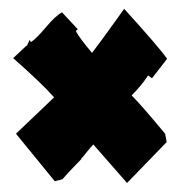

<svg xmlns="http://www.w3.org/2000/svg" viewBox="-20 -592 400 428"><path d="M100.6 -375Q73.2 -406.2 9.3 -462.4L39.6 -490.7V-489.3L46.4 -503.4L48.8 -498Q61.5 -506.3 82.5 -531.5Q103.5 -556.6 118.2 -564.5L153.3 -526.9L148.9 -522.9Q156.7 -507.8 185.1 -474.1Q206.1 -501.5 226.6 -530.3Q247.1 -559.1 256.8 -572.3Q335.4 -485.8 352.5 -460.9L318.8 -417.5L310.1 -423.8Q294.9 -400.4 273.4 -379.4Q295.4 -357.4 348.1 -293.9L351.6 -275.4L263.2 -184.1L188 -270Q182.6 -264.6 173.6 -253.2Q164.6 -241.7 160.6 -237.8H161.6Q127.4 -202.6 119.1 -192.4L102.1 -188L15.6 -293.9Z"/></svg>

Font: Butcherman
Style: Regular
Weight: 400
Version: Version 001.004